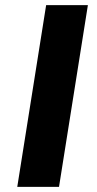

<svg xmlns="http://www.w3.org/2000/svg" viewBox="-20 -725 375 745"><path d="M47 0 159 -705H321L209 0Z"/></svg>

Font: Nunito Sans 8pt ExtraBold
Style: Italic
Weight: 800
Italic angle: -9°
Version: Version 3.101;gftools[0.9.27]